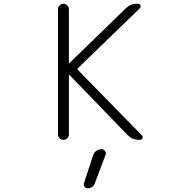

<svg xmlns="http://www.w3.org/2000/svg" viewBox="-20 -774 1040 1033"><path d="M526.4 28.3Q538.1 28.3 544.9 38.6Q551.8 48.8 547.9 59.6L490.2 211.9Q486.3 224.6 475.6 231.9Q464.8 239.3 452.1 239.3Q441.4 239.3 435.1 230.5Q428.7 221.7 431.6 211.9L481.4 60.5Q486.3 45.9 498.5 37.1Q510.7 28.3 526.4 28.3ZM350.6 -435.5Q350.6 -434.6 351.6 -434.1Q352.5 -433.6 353.5 -434.6L657.2 -729.5Q681.6 -753.9 715.8 -753.9H723.6Q732.4 -753.9 735.8 -745.1Q739.3 -736.3 732.4 -729.5L397.5 -405.3Q394.5 -402.3 397.5 -399.4L743.2 -45.9Q748 -42 748 -36.1Q748 -33.2 746.1 -30.3Q742.2 -21.5 733.4 -21.5H727.5Q692.4 -21.5 668 -45.9L353.5 -371.1Q352.5 -372.1 351.6 -371.6Q350.6 -371.1 350.6 -369.1V-50.8Q350.6 -39.1 341.8 -30.3Q333 -21.5 321.3 -21.5Q309.6 -21.5 300.8 -30.3Q292 -39.1 292 -50.8V-724.6Q292 -736.3 300.8 -745.1Q309.6 -753.9 321.3 -753.9Q333 -753.9 341.8 -745.1Q350.6 -736.3 350.6 -724.6Z"/></svg>

Font: Gen Jyuu Gothic L Monospace Light
Style: Regular
Weight: 300
Designer: [Source Han Sans]
Ryoko NISHIZUKA  (kana & ideographs); Paul D. Hunt (Latin, Greek & Cyrillic); Wenlong ZHANG  (bopomofo
Version: Version 1.002.20150607